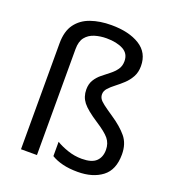

<svg xmlns="http://www.w3.org/2000/svg" viewBox="-139 -875 909 995"><g transform="rotate(20 315.5 -377.5)"><path d="M522 -617Q522 -583 508 -557.5Q494 -532 473 -512.5Q452 -493 431 -477Q410 -461 396 -445.5Q382 -430 382 -412Q382 -399 388.5 -388Q395 -377 414 -362.5Q433 -348 470 -323Q524 -287 555 -249.5Q586 -212 586 -153Q586 -68 534.5 -29Q483 10 400 10Q353 10 317 1Q281 -8 255 -24V-103Q281 -87 319 -74Q357 -61 397 -61Q452 -61 476 -84Q500 -107 500 -147Q500 -183 479.5 -208Q459 -233 406 -267Q343 -308 320 -337.5Q297 -367 297 -407Q297 -438 310.5 -460Q324 -482 344.5 -498.5Q365 -515 385.5 -531Q406 -547 419.5 -566Q433 -585 433 -612Q433 -654 397.5 -673Q362 -692 306 -692Q271 -692 240.5 -682.5Q210 -673 191.5 -650Q173 -627 173 -584V0H85V-584Q85 -651 114 -690.5Q143 -730 193 -747.5Q243 -765 306 -765Q403 -765 462.5 -728Q522 -691 522 -617Z"/></g></svg>

Font: Go Noto Current
Style: Regular
Weight: 400
Designer: Monotype Design Team
Foundry: Monotype Imaging Inc.
Version: Version 2.007; ttfautohint (v1.8) -l 8 -r 50 -G 200 -x 14 -D